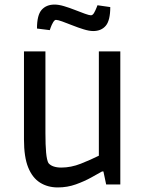

<svg xmlns="http://www.w3.org/2000/svg" viewBox="-20 -808 645 841"><path d="M233 13Q189 13 155.5 -8Q122 -29 103.5 -74.5Q85 -120 85 -197V-583H179V-225Q179 -172 182 -139.5Q185 -107 192 -94Q200 -84 214.5 -79Q229 -74 248 -74Q291 -74 334 -91Q377 -108 413 -126V-583H507V0H445L433 -57H427Q411 -48 380.5 -31Q350 -14 312.5 -0.5Q275 13 233 13ZM388 -672Q371 -672 346.5 -679.5Q322 -687 297 -697Q272 -707 252.5 -714Q233 -721 225 -721Q219 -721 212.5 -710Q206 -699 202 -687.5Q198 -676 198 -676L142 -683Q142 -742 162.5 -765Q183 -788 219 -788Q237 -788 260.5 -781Q284 -774 308 -764.5Q332 -755 351.5 -748Q371 -741 378 -741Q386 -741 392 -751.5Q398 -762 402.5 -773.5Q407 -785 407 -785L463 -777Q463 -719 443.5 -695.5Q424 -672 388 -672Z"/></svg>

Font: Ruda Medium
Style: Regular
Weight: 500
Version: Version 2.001